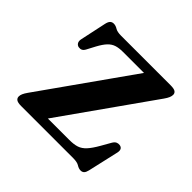

<svg xmlns="http://www.w3.org/2000/svg" viewBox="-134 -611 752 752"><g transform="rotate(45 242.0 -235.5)"><path d="M437.5 -416 155.5 -17 135.5 -39.5H289.5Q315.5 -39.5 332 -45Q348.5 -50.5 362.5 -65.8Q376.5 -81 393 -110L415.5 -149.5Q421.5 -159.5 428.5 -162.8Q435.5 -166 443.5 -165Q453 -163.5 456.8 -157Q460.5 -150.5 458.5 -139.5L429 -10Q426 3 420.5 8.5Q415 14 406 14Q395.5 14 384.5 7Q373.5 0 351.5 0H63Q44.5 0 37 -5.2Q29.5 -10.5 29.5 -20Q29.5 -27 33 -35.2Q36.5 -43.5 45 -55.5L325.5 -452L345 -432H195Q172.5 -432 157.5 -427Q142.5 -422 130.2 -409Q118 -396 105 -372L86.5 -337Q81.5 -327.5 74.8 -324.2Q68 -321 59 -322.5Q50.5 -324.5 46.2 -331.8Q42 -339 44 -350L67.5 -460Q70.5 -473.5 76.2 -479.2Q82 -485 91.5 -485Q102 -485 112.8 -478.2Q123.5 -471.5 145 -471.5H419.5Q438 -471.5 445.5 -466.5Q453 -461.5 453 -452Q453 -445 449.5 -436.5Q446 -428 437.5 -416Z"/></g></svg>

Font: Fraunces Medium
Style: Regular
Weight: 500
Version: Version 1.000;[b76b70a41]